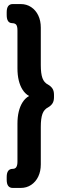

<svg xmlns="http://www.w3.org/2000/svg" viewBox="-20 -788 289 946"><path d="M43 138Q13 138 13 98V84Q13 45 41 44H42Q55 44 60.5 35Q66 26 66 8V-179Q66 -212 72.5 -238.5Q79 -265 91.5 -284.5Q104 -304 123 -315Q104 -326 91.5 -345.5Q79 -365 72.5 -391.5Q66 -418 66 -451V-638Q66 -658 60 -666Q54 -674 38 -674H39Q13 -675 13 -714V-728Q13 -768 43 -768H82Q111 -768 133.5 -753Q156 -738 168.5 -712Q181 -686 181 -652V-467Q181 -426 189 -403.5Q197 -381 217 -371Q231 -363 238.5 -351.5Q246 -340 246 -321V-309Q246 -290 238.5 -278.5Q231 -267 217 -259Q197 -249 189 -226.5Q181 -204 181 -163V22Q181 56 168.5 82Q156 108 133.5 123Q111 138 82 138Z"/></svg>

Font: Asap Condensed VF Beta
Style: Regular
Weight: 400
Designer: Pablo Cosgaya
Foundry: Omnibus-Type
Version: Version 1.008